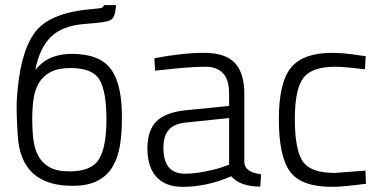

<svg xmlns="http://www.w3.org/2000/svg" viewBox="-20 -715 1481 745"><path d="M393 -252Q393 -144 364 -97Q335 -50 250 -50Q201 -50 172.5 -66Q144 -82 129 -109.5Q114 -137 109.5 -174Q105 -211 105 -252Q105 -293 110 -329.5Q115 -366 131 -393Q147 -420 176 -435.5Q205 -451 254 -451Q339 -451 366 -406Q393 -360 393 -252ZM258 -506Q214 -506 179 -491.5Q144 -477 117 -443Q133 -528 177 -571.5Q221 -615 308 -622Q392 -628 407 -636Q421 -644 425.5 -662Q430 -680 430 -695H384Q379 -685 373 -684Q369 -683 358.5 -682Q348 -681 329 -679Q165 -664 111 -583Q55 -502 45 -324Q44 -301 45 -267Q46 -233 49 -188Q55 -90 108.5 -42Q162 6 260 6Q322 6 359.5 -14Q397 -34 417.5 -69Q438 -104 445.5 -151Q453 -198 453 -251Q455 -385 411 -446Q368 -506 258 -506Z M928 -351V-83Q932 -46 993 -39L990 9Q913 9 877 -31Q783 10 689 10Q622 10 587 -28.5Q552 -67 552 -138.5Q552 -210 587.5 -244.5Q623 -279 699 -287L869 -304V-351Q869 -407 844.5 -431.5Q820 -456 779 -456Q715 -456 613 -444L582 -441L579 -489Q689 -510 771.5 -510Q854 -510 891 -471Q928 -432 928 -351ZM614 -142Q614 -41 697 -41Q733 -41 776 -49.5Q819 -58 844 -67L869 -76V-257L706 -240Q657 -236 635.5 -212Q614 -188 614 -142Z M1269 -510Q1314 -510 1376 -500L1399 -497L1396 -446Q1317 -456 1279 -456Q1190 -456 1157 -412.5Q1124 -369 1124 -252.5Q1124 -136 1154 -90Q1184 -44 1279 -44L1398 -53L1400 -2Q1311 10 1268 10Q1149 10 1105.5 -49Q1062 -108 1062 -252Q1062 -396 1109.5 -453Q1157 -510 1269 -510Z"/></svg>

Font: Titillium Web[RUS by Daymarius]
Style: Regular
Weight: 300
Designer: Cyrillization by Daymarius
Foundry: Cyrillization by Daymarius
Version: Version 1.002 September 12, 2018